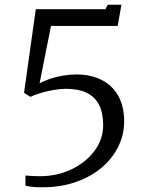

<svg xmlns="http://www.w3.org/2000/svg" viewBox="-20 -782 624 815"><path d="M88 -37Q102.5 -35.5 118.2 -34.8Q134 -34 147.5 -34Q223.5 -34 284.8 -63.8Q346 -93.5 382 -143Q418 -192.5 418 -251Q418 -302.5 400.5 -336.8Q383 -371 348 -388Q313 -405 260 -405Q237.5 -405 210 -400.5Q182.5 -396 155.8 -388.2Q129 -380.5 109 -371L82 -388L132 -743H427.5L437.5 -762H495.5L479.5 -672H196.5L148 -428.5Q165 -438 190.8 -446.8Q216.5 -455.5 246.2 -460.8Q276 -466 304 -466Q365 -466 410.8 -443Q456.5 -420 481.8 -375.5Q507 -331 507 -266Q507 -211.5 483 -161.5Q459 -111.5 413.5 -72.2Q368 -33 303.5 -10Q239 13 158 13Q147 13 135.2 12.5Q123.5 12 111.5 10.5Q99.5 9 88 6Z"/></svg>

Font: Merriweather 20pt Light
Style: Regular
Weight: 300
Version: Version 2.100